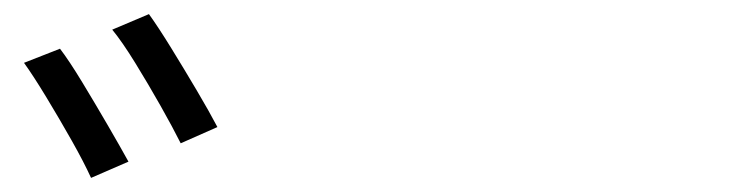

<svg xmlns="http://www.w3.org/2000/svg" viewBox="-20 -858 1040 272"><path d="M65 -789Q78 -772 96.5 -741.5Q115 -711 133 -680Q151 -649 162 -629L109 -606Q99 -628 81.5 -659Q64 -690 45.5 -720.5Q27 -751 14 -769ZM191 -838Q204 -820 222.5 -790Q241 -760 259 -729.5Q277 -699 288 -678L236 -655Q225 -677 207.5 -708Q190 -739 171.5 -769Q153 -799 139 -816Z"/></svg>

Font: Source Han Sans SC Normal
Style: Regular
Weight: 350
Designer: Ryoko NISHIZUKA 西塚涼子 (kana, bopomofo & ideographs); Paul D. Hunt (Latin, Greek & Cyrillic); Sandoll Communications 산돌커뮤니
Foundry: Adobe
Version: Version 2.004;hotconv 1.0.118;makeotfexe 2.5.65603